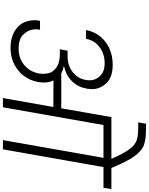

<svg xmlns="http://www.w3.org/2000/svg" viewBox="127 -1143 1016 1310"><g transform="rotate(90 635.0 -488.0)"><path d="M1270 -740 1261 -686H1120L999 0H936L1057 -686H833L712 0H649L710 -344L529 -345Q543 -314 543 -278Q543 -261 540 -243Q525 -157 460.5 -104.5Q396 -52 305 -52Q242 -52 196.5 -77.5Q151 -103 134.5 -140.5Q118 -178 118 -213Q118 -232 122 -253H183Q180 -237 180 -222Q180 -179 211.5 -143Q243 -107 311 -107Q378 -107 424.5 -146Q471 -185 482 -249Q484 -261 484 -273Q484 -287 480.5 -306.5Q477 -326 463 -345H461L460 -347Q426 -388 353 -388H316L326 -441H363Q409 -441 444 -458.5Q479 -476 499.5 -504Q520 -532 525 -563Q528 -578 528 -591Q528 -632 498.5 -663Q469 -694 411 -694Q349 -694 302 -659.5Q255 -625 245 -567H185Q195 -622 228.5 -663.5Q262 -705 312 -727Q362 -749 421 -749Q507 -749 547.5 -706Q588 -663 588 -608Q588 -591 585 -573Q575 -514 535.5 -472.5Q496 -431 432 -417L431 -415Q459 -410 480 -398H719L779 -740H1064Q1026 -826 997.5 -863.5Q969 -901 939 -912Q909 -923 853 -923H815L824 -976H861Q931 -976 969.5 -962Q1008 -948 1044.5 -899Q1081 -850 1126 -740Z"/></g></svg>

Font: Fz Poppins Light
Style: Italic
Weight: 300
Italic angle: -10°
Designer: Ninad Kale (Devanagari), Jonny Pinhorn (Latin)
Foundry: Indian Type Foundry
Version: Vit hóa bi Vntype.Com & FontZin.Com